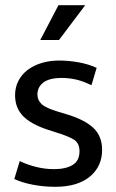

<svg xmlns="http://www.w3.org/2000/svg" viewBox="-20 -710 447 739"><path d="M332 -382Q299 -398 272 -404Q245 -410 218 -410Q170 -410 147 -392.5Q124 -375 124 -346Q124 -325 140 -309.5Q156 -294 207 -279L237 -270Q304 -250 338.5 -218.5Q373 -187 373 -133Q373 -69 325.5 -30Q278 9 193 9Q148 9 106.5 1Q65 -7 35 -21L56 -90Q85 -76 119 -67.5Q153 -59 188 -59Q233 -59 259.5 -75Q286 -91 286 -128Q286 -160 263 -173.5Q240 -187 197 -200L166 -210Q101 -231 69.5 -262.5Q38 -294 38 -344Q38 -374 51 -399Q64 -424 86.5 -441Q109 -458 140 -467.5Q171 -477 208 -477Q243 -477 280.5 -470.5Q318 -464 352 -449ZM207 -556H135L205 -690H308Z"/></svg>

Font: Ek Mukta
Style: Regular
Weight: 400
Designer: Girish Dalvi and Yashodeep Gholap
Foundry: Ek Type
Version: Version 2.538;PS 1.001;hotconv 16.6.51;makeotf.lib2.5.65220;